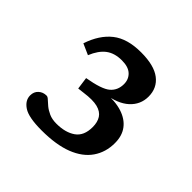

<svg xmlns="http://www.w3.org/2000/svg" viewBox="-111 -807 593 593"><g transform="rotate(45 185.0 -511.0)"><path d="M142 -317Q85 -317 62.8 -331.8Q40.5 -346.5 40.5 -368.5Q40.5 -384.5 51 -394.2Q61.5 -404 77 -404Q82 -404 88.2 -398Q94.5 -392 103.8 -384.2Q113 -376.5 126.8 -370.2Q140.5 -364 159.5 -364Q198.5 -364 222.5 -380.8Q246.5 -397.5 246.5 -436Q246.5 -457.5 237.5 -471.5Q228.5 -485.5 208 -490.8Q187.5 -496 151.5 -491L130.5 -488.5L125 -528.5Q183.5 -538.5 202.2 -554.8Q221 -571 221 -598Q221 -619 207 -632.2Q193 -645.5 164.5 -645.5Q132.5 -645.5 112.2 -630Q92 -614.5 79 -582.5L43 -598.5Q60.5 -651 94.8 -678Q129 -705 189 -705Q246 -705 274 -683.5Q302 -662 302 -624.5Q302 -589.5 275.8 -565.5Q249.5 -541.5 199 -535L197.5 -538.5Q239.5 -542 269 -532.5Q298.5 -523 314.2 -502.2Q330 -481.5 330 -449.5Q330 -409.5 309.2 -379.5Q288.5 -349.5 246.8 -333.2Q205 -317 142 -317Z"/></g></svg>

Font: Newsreader 9pt
Style: Regular
Weight: 400
Designer: Hugues Gentile
Foundry: Production Type
Version: Version 1.003